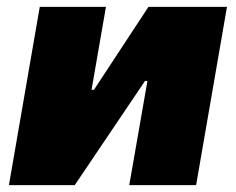

<svg xmlns="http://www.w3.org/2000/svg" viewBox="-20 -540 688 560"><path d="M6 0H198L403 -304H410L357 0H552L642 -520H413L254 -278H247L289 -520H96Z"/></svg>

Font: Fixel Display 20240404 Black
Style: Italic
Weight: 900
Italic angle: -10°
Designer: AlfaBravo + MacPaw
Foundry: Kyrylo Tkachov, Marchela Mozhyna, Serhii Makarenko, Maria Weinstein, Zakhar Kryvoshyya
Version: Version 1.211;Glyphs 3.2 (3225)